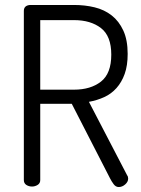

<svg xmlns="http://www.w3.org/2000/svg" viewBox="-20 -751 569 773"><path d="M76 -707Q76 -729 101 -731H278Q322 -731 361 -721.5Q400 -712 429.5 -689Q459 -666 476.5 -628Q494 -590 494 -534Q494 -487 482 -453.5Q470 -420 449 -396.5Q428 -373 399.5 -360Q371 -347 338 -341L492 -45Q496 -40 496 -32Q496 -19 484 -8.5Q472 2 458 2Q446 2 437.5 -9.5Q429 -21 423 -33L269 -333H142V-26Q142 -13 131.5 -6.5Q121 0 109 0Q96 0 86 -6.5Q76 -13 76 -26ZM142 -670V-390H278Q345 -390 386.5 -422.5Q428 -455 428 -531Q428 -606 386.5 -638Q345 -670 278 -670Z"/></svg>

Font: AkaAcidDosis
Style: Regular
Weight: 400
Designer: Edgar Tolentino, Pablo Impallari, Igino Marini, Aka-Acid
Foundry: Edgar Tolentino, Pablo Impallari, Igino Marini, Cyberella
Version: Version 1.007